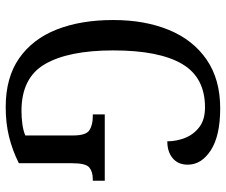

<svg xmlns="http://www.w3.org/2000/svg" viewBox="-78 -686 774 657"><g transform="rotate(90 308.5 -357.0)"><path d="M346 10Q245 10 179 -36Q113 -82 80.5 -164.5Q48 -247 48 -358Q48 -466 82 -548.5Q116 -631 183.5 -677.5Q251 -724 350 -724Q444 -724 493.5 -692Q543 -660 543 -613Q543 -580 521 -561.5Q499 -543 463 -543Q463 -574 451.5 -603.5Q440 -633 414.5 -652.5Q389 -672 347 -672Q244 -672 198 -593Q152 -514 152 -358Q152 -206 198.5 -125Q245 -44 359 -44Q382 -44 404 -47Q426 -50 443 -57V-221Q443 -265 425 -276.5Q407 -288 378 -288H371V-329H598V-288H592Q567 -288 552.5 -276Q538 -264 538 -217V-35Q494 -13 447.5 -1.5Q401 10 346 10Z"/></g></svg>

Font: Noto Serif Tamil Condensed
Style: Regular
Weight: 400
Width: 3
Designer: Indian Type Foundry, Tom Grace, and the Monotype Design Team
Foundry: Monotype Imaging Inc.
Version: Version 2.004; ttfautohint (v1.8.4.7-5d5b)